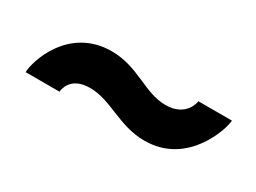

<svg xmlns="http://www.w3.org/2000/svg" viewBox="-26 -543 662 496"><g transform="rotate(30 305.0 -295.0)"><path d="M146 -216C146 -219 149 -264 210 -264C273 -264 322 -216 399 -216C529 -216 569 -353 569 -374H469C469 -370 460 -323 400 -323C337 -323 291 -374 211 -374C84 -374 45 -249 45 -216Z"/></g></svg>

Font: Raleway Black
Style: Regular
Weight: 900
Designer: Matt McInerney, Pablo Impallari, Rodrigo Fuenzalida
Foundry: Matt McInerney, Pablo Impallari, Rodrigo Fuenzalida
Version: Version 3.000g; ttfautohint (v1.5) -l 8 -r 28 -G 28 -x 14 -D